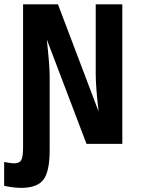

<svg xmlns="http://www.w3.org/2000/svg" viewBox="-43 -679 664 906"><path d="M365.2 0 177.7 -493.2Q191.4 -370.1 191.4 -320.3V28.3Q191.4 130.4 161.9 168.9Q132.3 207.5 57.1 207.5Q21 207.5 -23.4 197.8V85.4Q9.8 91.8 22.9 91.8Q47.9 91.8 56.9 77.1Q65.9 62.5 65.9 15.6V-658.7H230.5L422.4 -152.3Q408.7 -267.1 408.7 -330.6V-658.7H534.2V0Z"/></svg>

Font: Liberation Mono
Style: Bold
Weight: 700
Monospace: yes
Designer: Steve Matteson
Foundry: Ascender Corporation
Version: Version 2.1.5